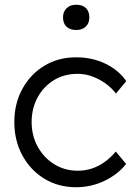

<svg xmlns="http://www.w3.org/2000/svg" viewBox="-20 -774 572 804"><path d="M298.7 10Q224 10 165.7 -25.7Q107.3 -61.3 73.7 -123.3Q40 -185.3 40 -263Q40 -340.3 73.7 -401.8Q107.3 -463.3 165.7 -498.7Q224 -534 298.7 -534Q366.3 -534 421.7 -507.2Q477 -480.3 508.7 -434.4L465.5 -382.3Q447.5 -406.3 421.3 -424.9Q395.1 -443.6 365.2 -454.3Q335.4 -464.9 305.3 -464.9Q249.6 -464.9 206.3 -438.7Q163.1 -412.5 137.9 -366.8Q112.7 -321.1 112.4 -263Q112.7 -204.6 138.6 -158.5Q164.4 -112.5 208 -85.8Q251.6 -59.1 306 -59.1Q336.4 -59.1 364.4 -68.2Q392.4 -77.4 417.9 -95.6Q443.5 -113.7 464.8 -139.4L508 -87.6Q474.6 -44.3 418.3 -17.1Q362 10 298.7 10ZM299.1 -648.4Q272.5 -648.4 258.2 -662.4Q243.9 -676.3 243.9 -701.3Q243.9 -724.5 258.5 -739.3Q273.1 -754.1 299 -754.1Q325.4 -754.1 339.8 -740.2Q354.2 -726.2 354.2 -701.1Q354.2 -677.7 339.6 -663Q325 -648.4 299.1 -648.4Z"/></svg>

Font: Lexend Medium
Style: Regular
Weight: 500
Designer: Bonnie Shaver-Troup, Thomas Jockin
Foundry: Lexend
Version: Version 1.005